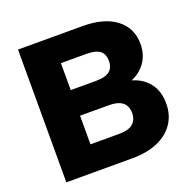

<svg xmlns="http://www.w3.org/2000/svg" viewBox="-125 -832 964 958"><g transform="rotate(-20 357.5 -352.5)"><path d="M68 0V-705H409Q525 -705 588.5 -656Q652 -607 652 -523Q652 -461 617.5 -418Q583 -375 526 -359V-372Q572 -363 604 -340.5Q636 -318 653.5 -283Q671 -248 671 -200Q671 -139 640.5 -94Q610 -49 553.5 -24.5Q497 0 419 0ZM246 -137H398Q418 -137 433.5 -140Q449 -143 460.5 -149Q472 -155 479.5 -164.5Q487 -174 491 -186Q495 -198 495 -213Q495 -228 491 -240.5Q487 -253 479.5 -262Q472 -271 460.5 -277Q449 -283 433.5 -286Q418 -289 398 -289H246ZM246 -425H380Q430 -425 452.5 -443Q475 -461 475 -497Q475 -534 452.5 -551Q430 -568 380 -568H246Z"/></g></svg>

Font: Nunito Sans 11pt Black
Style: Regular
Weight: 900
Version: Version 3.101;gftools[0.9.27]